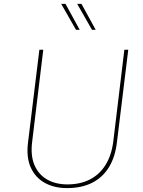

<svg xmlns="http://www.w3.org/2000/svg" viewBox="-20 -957 735 985"><path d="M145 -230Q136 -160 156.5 -111Q177 -62 221 -36.5Q265 -11 326 -11Q392 -11 441.5 -36.5Q491 -62 521.5 -111Q552 -160 561 -230L618 -702H638L580 -228Q571 -151 538.5 -98.5Q506 -46 452 -19Q398 8 324 8Q258 8 209.5 -19Q161 -46 137.5 -98.5Q114 -151 124 -228L182 -702H202ZM316 -937 389 -804H370L294 -937ZM398 -937 471 -804H452L376 -937Z"/></svg>

Font: Josefin Sans Thin Thin
Style: Italic
Weight: 250
Italic angle: -7°
Version: Version 2.000